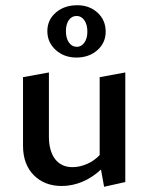

<svg xmlns="http://www.w3.org/2000/svg" viewBox="-20 -705 568 734"><path d="M459 -428V-9L378 9L366 -57Q333 -26 294.5 -10Q256 6 216 6Q150 6 109 -35.5Q68 -77 68 -148V-410L167 -428V-183Q167 -128 190.5 -97Q214 -66 257 -66Q284 -66 312 -78Q340 -90 361 -112V-410ZM161 -586Q161 -629 193.5 -657Q226 -685 275 -685Q322 -685 353 -656.5Q384 -628 384 -584Q384 -541 352 -513Q320 -485 272 -485Q225 -485 193 -514Q161 -543 161 -586ZM314 -584Q314 -611 302.5 -627.5Q291 -644 273 -644Q254 -644 243 -628Q232 -612 232 -586Q232 -559 243.5 -542.5Q255 -526 274 -526Q291 -526 302.5 -542Q314 -558 314 -584Z"/></svg>

Font: Ysabeau Semibold
Style: Regular
Weight: 600
Designer: Christian Thalmann (Catharsis Fonts)
Version: Version 0.003